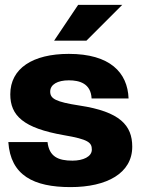

<svg xmlns="http://www.w3.org/2000/svg" viewBox="-20 -752 574 784"><path d="M268 12C417 12 520 -45 520 -153C520 -240 470 -296 305 -321C207 -336 185 -349 185 -378C185 -407 215 -424 261 -424C305 -424 351 -411 354 -350H505C501 -456 429 -532 261 -532C114 -532 22 -473 22 -367C22 -280 75 -229 241 -200C341 -183 355 -170 355 -141C355 -112 319 -96 276 -96C218 -96 181 -112 174 -172H14C23 -36 117 12 268 12ZM201 -586H333L479 -732H299Z"/></svg>

Font: Aspekta 800
Style: Regular
Weight: 800
Designer: Ivo Dolenc
Version: Version 2.000